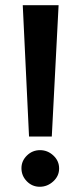

<svg xmlns="http://www.w3.org/2000/svg" viewBox="-20 -702 310 734"><path d="M91 -180 67 -682H204L178 -180ZM62 -59Q62 -87 83 -107.5Q104 -128 133 -128Q162 -128 184 -107.5Q206 -87 206 -58Q206 -29 183.5 -8.5Q161 12 132 12Q103 12 82.5 -9Q62 -30 62 -59Z"/></svg>

Font: Quattrocento Sans
Style: Bold
Weight: 700
Designer: Pablo Impallari
Foundry: Pablo Impallari, Igino Marini, Brenda Gallo
Version: Version 2.000